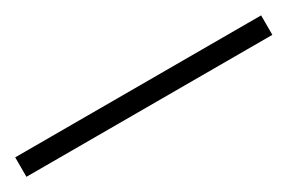

<svg xmlns="http://www.w3.org/2000/svg" viewBox="-6 -951 513 342"><g transform="rotate(-30 250.0 -780.0)"><path d="M502.9 -759.8H-2.9V-799.8H502.9Z"/></g></svg>

Font: CAA NEO Sans Light
Style: Regular
Weight: 300
Version: Version 1.10